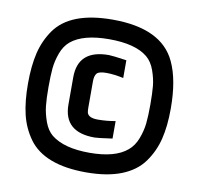

<svg xmlns="http://www.w3.org/2000/svg" viewBox="-75 -742 851 821"><g transform="rotate(10 350.0 -331.5)"><path d="M517 -534Q464 -578 350 -578Q237 -578 184 -534Q160 -514 147.5 -479.5Q135 -445 132 -413Q129 -381 129 -331Q129 -281 132.5 -249Q136 -217 148.5 -182.5Q161 -148 184 -129Q239 -85 350 -85Q462 -85 514 -130Q538 -150 551 -184Q564 -218 567.5 -250.5Q571 -283 571 -332.5Q571 -382 568 -413.5Q565 -445 552.5 -480Q540 -515 517 -534ZM226 -391Q226 -511 360 -511Q374 -511 437 -502V-425Q395 -434 362.5 -434Q330 -434 321 -423Q312 -412 312 -389V-275Q312 -260 314 -252Q321 -231 360.5 -231Q400 -231 437 -238V-162Q374 -153 360 -153Q226 -153 226 -273ZM100 -568Q168 -663 350 -663Q563 -663 624 -532Q660 -456 660 -331Q660 -255 646 -198.5Q632 -142 598.5 -95.5Q565 -49 503 -24.5Q441 0 350 0Q259 0 196.5 -24Q134 -48 100.5 -94.5Q67 -141 53.5 -197.5Q40 -254 40 -331Q40 -408 53.5 -464.5Q67 -521 100 -568Z"/></g></svg>

Font: Khand SemiBold
Style: Regular
Weight: 600
Designer: Devanagari: Sanchit Sawaria, Jyotish Sonowal; Latin: Satya Rajpurohit
Foundry: Indian Type Foundry
Version: Version 1.101;PS 1.0;hotconv 1.0.78;makeotf.lib2.5.61930; tt